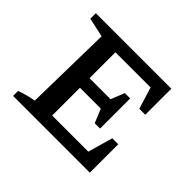

<svg xmlns="http://www.w3.org/2000/svg" viewBox="-124 -696 865 865"><g transform="rotate(45 308.0 -263.5)"><path d="M495 -181H533V0H44V-32Q86 -47 128 -54L136 -472L44 -492V-527H525V-361H487L455 -465H231V-300H365L391 -365H425V-173H391L364 -239H231V-62H461Z"/></g></svg>

Font: Piazzolla SC Medium
Style: Regular
Weight: 500
Designer: Juan Pablo del Peral
Foundry: Huerta Tipografica
Version: Version 1.330